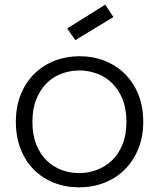

<svg xmlns="http://www.w3.org/2000/svg" viewBox="-20 -795 682 823"><path d="M594 -273Q594 -208 572.5 -156Q551 -104 514 -67.5Q477 -31 427 -11.5Q377 8 319 8Q261 8 211.5 -11.5Q162 -31 125.5 -67.5Q89 -104 68.5 -156Q48 -208 48 -273Q48 -338 69 -390Q90 -442 127 -478.5Q164 -515 214 -534.5Q264 -554 321 -554Q379 -554 428.5 -534.5Q478 -515 515 -478.5Q552 -442 573 -390Q594 -338 594 -273ZM119 -273Q119 -217 135.5 -175.5Q152 -134 180 -107Q208 -80 244 -66.5Q280 -53 319 -53Q358 -53 394.5 -66.5Q431 -80 459.5 -107Q488 -134 505 -175.5Q522 -217 522 -273Q522 -329 505 -370.5Q488 -412 460 -439Q432 -466 395.5 -479.5Q359 -493 320 -493Q281 -493 244.5 -479.5Q208 -466 180.5 -439Q153 -412 136 -370.5Q119 -329 119 -273ZM466 -722 303 -623 268 -673 431 -775Z"/></svg>

Font: SVN-Poppins Light
Style: Regular
Weight: 300
Designer: Ninad Kale (Devanagari), Jonny Pinhorn (Latin)
Foundry: Indian Type Foundry
Version: Version 3.002 2017; ttfautohint (v1.8.3)